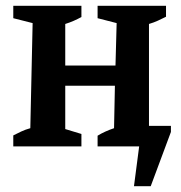

<svg xmlns="http://www.w3.org/2000/svg" viewBox="-20 -507 628 665"><path d="M26 0V-38Q40 -45 53.5 -51.5Q67 -58 85 -63L93 -427L26 -444V-487H262V-448Q249 -441 235.5 -435Q222 -429 206 -424V-280H380L384 -427L318 -444V-487H555V-449Q541 -442 527 -435.5Q513 -429 496 -424V-71H572V-50L502 138H444L462 0H318V-37Q331 -45 345.5 -51.5Q360 -58 375 -63L378 -210H206V-60L262 -43V0Z"/></svg>

Font: Piazzolla SemiBold
Style: Regular
Weight: 600
Designer: Juan Pablo del Peral
Foundry: Huerta Tipografica
Version: Version 1.330